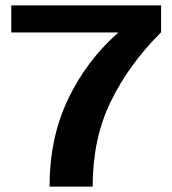

<svg xmlns="http://www.w3.org/2000/svg" viewBox="-20 -695 640 715"><path d="M164.5 0H325Q325 -177.5 391.8 -315.5Q458.5 -453.5 580 -575V-675H22V-574H419.5L419 -572.5Q301.5 -468.5 233 -324.8Q164.5 -181 164.5 0Z"/></svg>

Font: Anybody SemiExpanded SemiBold
Style: Regular
Weight: 600
Width: 6
Designer: Tyler Finck
Foundry: Etcetera Type Company
Version: Version 1.113;gftools[0.9.25]